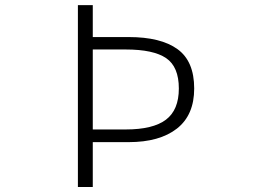

<svg xmlns="http://www.w3.org/2000/svg" viewBox="-20 -749 1040 769"><path d="M292 0V-728.5H351.6V-600.6H495.1Q624 -600.6 690.9 -552.2Q757.8 -503.9 757.8 -394.5Q757.8 -288.1 688.5 -233.9Q619.1 -179.7 495.1 -179.7H351.6V0ZM351.6 -230.5H483.4Q592.8 -230.5 644.5 -269.5Q696.3 -308.6 696.3 -394.5Q696.3 -481.4 645.5 -516.1Q594.7 -550.8 483.4 -550.8H351.6Z"/></svg>

Font: GenEi Gothic M Light
Style: Regular
Weight: 300
Designer: o_tamon (Modified); [Source Han Sans]
Ryoko NISHIZUKA  (kana & ideographs); Paul D. Hunt (Latin, Greek & Cyrillic); Wenl
Version: Version 1.1a;Original Version 1.004